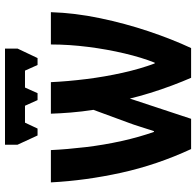

<svg xmlns="http://www.w3.org/2000/svg" viewBox="-28 -738 766 749"><g transform="rotate(-90 354.5 -363.0)"><path d="M540 -726V-677L503 -599H476L454 -648H388L366 -599H339L317 -648H251L228 -599H201L165 -677V-726ZM682 -547Q679 -453 658.5 -355Q638 -257 607.5 -166Q577 -75 542 0H426Q412 -32 396 -74.5Q380 -117 366.5 -161Q353 -205 345 -239L266 0H148Q86 -134 55.5 -273Q25 -412 18 -547H144Q147 -484 155.5 -412Q164 -340 179.5 -270.5Q195 -201 215 -145H218Q225 -166 234.5 -196.5Q244 -227 251 -245L301 -381Q294 -426 290.5 -469.5Q287 -513 286 -547H409Q412 -482 421 -409.5Q430 -337 445.5 -267.5Q461 -198 482 -142H485Q505 -192 521 -259.5Q537 -327 546.5 -401.5Q556 -476 556 -547Z"/></g></svg>

Font: Noto Sans ExtraCondensed
Style: Bold
Weight: 700
Width: 2
Designer: Monotype Design Team
Foundry: Monotype Imaging Inc.
Version: Version 2.013; ttfautohint (v1.8.4.7-5d5b)